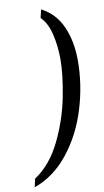

<svg xmlns="http://www.w3.org/2000/svg" viewBox="-141 -794 527 976"><g transform="rotate(-10 122.0 -306.5)"><path d="M-34 93Q50 37 102 -70.5Q154 -178 176 -291Q198 -404 198 -484Q198 -552 183 -613.5Q168 -675 135 -706L145 -749Q216 -713 250 -637Q284 -561 284 -460Q284 -337 246.5 -213.5Q209 -90 134.5 4.5Q60 99 -44 136Z"/></g></svg>

Font: Noto Serif Cond
Style: Italic
Weight: 400
Width: 3
Italic angle: -12°
Designer: Monotype Design Team
Foundry: Monotype Imaging Inc.
Version: Version 1.001